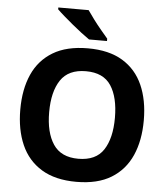

<svg xmlns="http://www.w3.org/2000/svg" viewBox="-61 -989 919 1053"><g transform="rotate(5 398.0 -462.0)"><path d="M738 -358Q738 -247 701.5 -164.5Q665 -82 590 -36Q515 10 398 10Q282 10 206.5 -36Q131 -82 94.5 -165Q58 -248 58 -359Q58 -470 94.5 -552Q131 -634 206.5 -679.5Q282 -725 399 -725Q515 -725 590 -679.5Q665 -634 701.5 -551.5Q738 -469 738 -358ZM217 -358Q217 -246 260 -181.5Q303 -117 398 -117Q495 -117 537 -181.5Q579 -246 579 -358Q579 -471 537 -535Q495 -599 399 -599Q303 -599 260 -535Q217 -471 217 -358ZM384 -934Q399 -912 419.5 -884.5Q440 -857 461.5 -831.5Q483 -806 499 -787V-774H400Q381 -787 355.5 -806.5Q330 -826 303.5 -848Q277 -870 254 -890Q231 -910 217 -924V-934Z"/></g></svg>

Font: Noto Sans New Tai Lue
Style: Regular
Weight: 400
Designer: Monotype Design Team
Foundry: Monotype Imaging Inc.
Version: Version 2.003